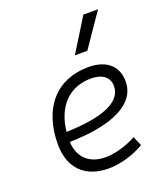

<svg xmlns="http://www.w3.org/2000/svg" viewBox="-146 -897 877 1008"><g transform="rotate(-20 293.0 -392.5)"><path d="M292 -51.3C202.6 -51.3 147 -103 142.6 -190.9C384.3 -196.3 526.9 -263.7 526.9 -390.6C526.9 -476.6 467.8 -527.3 367.7 -527.3C189 -527.3 79.1 -402.3 79.1 -199.7C79.1 -67.9 156.2 9.8 287.6 9.8C352.1 9.8 426.3 -11.2 488.3 -47.4L465.8 -100.1C409.2 -69.3 345.2 -51.3 292 -51.3ZM144.5 -246.6C158.7 -383.8 238.8 -466.3 360.4 -466.3C424.3 -466.3 460.9 -436.5 460.9 -387.7C460.9 -298.8 347.2 -252 144.5 -246.6ZM323.2 -609.4H392.6L520 -794.9H438Z"/></g></svg>

Font: Cascadia Mono PL Light
Style: Italic
Weight: 300
Italic angle: -10°
Monospace: yes
Designer: Aaron Bell
Foundry: Saja Typeworks
Version: Version 2404.023